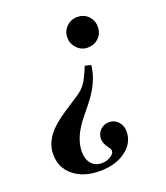

<svg xmlns="http://www.w3.org/2000/svg" viewBox="-130 -582 760 877"><g transform="rotate(-20 250.0 -143.5)"><path d="M346 -344Q316 -344 294.5 -366Q273 -388 273 -418Q273 -449 294.5 -470.5Q316 -492 348 -492Q379 -492 400 -471Q421 -450 421 -418Q421 -386 399.5 -365Q378 -344 346 -344ZM262 -105 221 -54Q157 24 157 94Q157 131 175.5 152.5Q194 174 226 174Q250 174 269 162Q288 150 288 136Q288 128 277 114Q259 90 259 69Q259 44 276.5 26.5Q294 9 320 9Q346 9 363.5 28.5Q381 48 381 76Q381 132 331.5 168.5Q282 205 206 205Q127 205 78.5 165.5Q30 126 30 61Q30 14 59.5 -26.5Q89 -67 156 -110L222 -153Q251 -172 267 -195.5Q283 -219 304 -271L333 -264Q326 -186 262 -105Z"/></g></svg>

Font: STIX
Style: Bold Italic
Weight: 700
Italic angle: -16.33°
Designer: MicroPress Inc., with final additions and corrections provided by Coen Hoffman, Elsevier (retired)
Version: Version 1.1.1